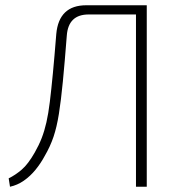

<svg xmlns="http://www.w3.org/2000/svg" viewBox="-20 -710 677 730"><path d="M524 -690V-655H317Q240 -655 234 -575Q226 -472 219 -400Q212 -328 204 -277.5Q196 -227 183.5 -190Q171 -153 150 -117Q135 -89 115 -64.5Q95 -40 70.5 -23Q46 -6 18 0L13 -32Q38 -44 62.5 -65Q87 -86 112 -130Q128 -158 138.5 -185Q149 -212 156.5 -245Q164 -278 169.5 -323Q175 -368 181 -430.5Q187 -493 194 -581Q204 -690 308 -690ZM538 -690V0H497V-690Z"/></svg>

Font: Exo 2 ExtraLight
Style: Regular
Weight: 250
Designer: Natanael Gama
Foundry: Natanael Gama
Version: Version 2.010